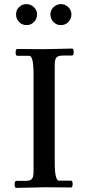

<svg xmlns="http://www.w3.org/2000/svg" viewBox="-20 -911 424 933"><path d="M190 -672 330 -675Q338 -675 338 -658Q338 -641 330 -641H287Q262 -641 254 -631.5Q246 -622 246 -595V-121Q246 -33 267 -33H325Q333 -33 333 -16.5Q333 0 325 0L199 -1L59 2Q51 2 51 -15Q51 -32 59 -32H102Q127 -32 135 -41.5Q143 -51 143 -78V-552Q143 -640 122 -640H64Q56 -640 56 -656.5Q56 -673 64 -673ZM145.5 -804.5Q131 -789 109 -789Q87 -789 72.5 -804.5Q58 -820 58 -841.5Q58 -863 73 -877Q88 -891 108.5 -891Q129 -891 144.5 -876.5Q160 -862 160 -841Q160 -820 145.5 -804.5ZM312.5 -804.5Q298 -789 276 -789Q254 -789 239.5 -804.5Q225 -820 225 -841Q225 -862 240.5 -876.5Q256 -891 276 -891Q296 -891 311.5 -876.5Q327 -862 327 -841Q327 -820 312.5 -804.5Z"/></svg>

Font: Sedan SC
Style: Regular
Weight: 400
Designer: Sebastian Salazar
Foundry: Sebastian Salazar
Version: Version 1.001